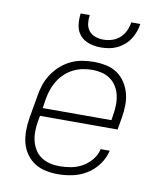

<svg xmlns="http://www.w3.org/2000/svg" viewBox="-84 -820 769 897"><g transform="rotate(10 300.0 -371.0)"><path d="M252 8Q222 8 193 2Q164 -4 140.5 -19Q117 -34 100.5 -57.5Q84 -81 77 -108.5Q70 -136 70 -166Q70 -196 75 -226L94 -336Q98 -363 107 -389.5Q116 -416 132 -440.5Q148 -465 170 -484.5Q192 -504 218 -516.5Q244 -529 272 -533.5Q300 -538 327 -538Q356 -538 385 -532Q414 -526 437 -510.5Q460 -495 475.5 -471.5Q491 -448 498.5 -421Q506 -394 505.5 -364Q505 -334 500 -304L490 -246H122L117 -219Q113 -196 112.5 -172Q112 -148 117.5 -126Q123 -104 134.5 -85Q146 -66 164.5 -53.5Q183 -41 205.5 -35.5Q228 -30 252 -30Q279 -30 306.5 -35Q334 -40 359 -54Q384 -68 403 -91Q422 -114 428 -142H471Q463 -107 441 -76.5Q419 -46 387.5 -26.5Q356 -7 321 0.5Q286 8 252 8ZM454 -284 458 -311Q462 -334 462.5 -357.5Q463 -381 458 -403Q453 -425 441.5 -444Q430 -463 412 -476Q394 -489 371.5 -494.5Q349 -500 326 -500Q303 -500 280.5 -495.5Q258 -491 236.5 -480.5Q215 -470 197 -453Q179 -436 166.5 -416Q154 -396 146.5 -374Q139 -352 135 -329L128 -284ZM345 -610Q317 -610 290.5 -618.5Q264 -627 247 -646.5Q230 -666 226 -694Q222 -722 226 -750H269Q266 -730 268.5 -710Q271 -690 282.5 -675.5Q294 -661 312.5 -654.5Q331 -648 351 -648Q372 -648 392.5 -654.5Q413 -661 429 -675.5Q445 -690 454 -709.5Q463 -729 466 -750H509Q506 -731 499.5 -712.5Q493 -694 482 -677Q471 -660 455 -646.5Q439 -633 420.5 -624.5Q402 -616 383 -613Q364 -610 345 -610Z"/></g></svg>

Font: Iosevka Slab XLtExObl
Style: Regular
Weight: 200
Width: 7
Italic angle: -9°
Monospace: yes
Designer: Belleve Invis
Foundry: Belleve Invis
Version: Version 11.1.1; ttfautohint (v1.8.3)